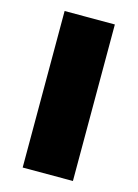

<svg xmlns="http://www.w3.org/2000/svg" viewBox="-96 -650 505 705"><g transform="rotate(15 156.5 -297.5)"><path d="M61 0V-595H252V0Z"/></g></svg>

Font: Encode Sans SC Condensed Thin ExtraBold
Style: Regular
Weight: 800
Version: Version 3.002